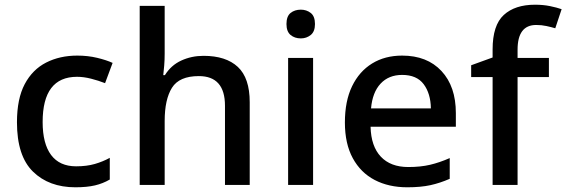

<svg xmlns="http://www.w3.org/2000/svg" viewBox="-20 -785 2404 815"><path d="M300 10Q188 10 120 -56.5Q52 -123 52 -266Q52 -366 85 -428Q118 -490 176 -519.5Q234 -549 308 -549Q353 -549 392.5 -539.5Q432 -530 458 -518L426 -432Q398 -443 366.5 -451Q335 -459 307 -459Q161 -459 161 -267Q161 -175 197 -127Q233 -79 303 -79Q348 -79 382.5 -89Q417 -99 446 -115V-23Q417 -6 383 2Q349 10 300 10Z M679 -557Q679 -531 677 -506.5Q675 -482 673 -466H680Q706 -508 749.5 -528Q793 -548 844 -548Q939 -548 989.5 -501Q1040 -454 1040 -351V0H935V-336Q935 -462 824 -462Q741 -462 710 -412.5Q679 -363 679 -271V0H573V-760H679Z M1257 -744Q1281 -744 1299 -730Q1317 -716 1317 -683Q1317 -651 1299 -636.5Q1281 -622 1257 -622Q1231 -622 1213.5 -636.5Q1196 -651 1196 -683Q1196 -716 1213.5 -730Q1231 -744 1257 -744ZM1309 -539V0H1203V-539Z M1687 -549Q1793 -549 1854 -483.5Q1915 -418 1915 -305V-247H1553Q1555 -164 1596.5 -120Q1638 -76 1713 -76Q1765 -76 1805.5 -85.5Q1846 -95 1889 -114V-26Q1848 -8 1807 1Q1766 10 1709 10Q1630 10 1570.5 -21Q1511 -52 1477.5 -113.5Q1444 -175 1444 -265Q1444 -356 1474.5 -419Q1505 -482 1559.5 -515.5Q1614 -549 1687 -549ZM1687 -467Q1630 -467 1595.5 -430Q1561 -393 1555 -325H1809Q1808 -388 1778.5 -427.5Q1749 -467 1687 -467Z M2310 -458H2177V0H2071V-458H1980V-508L2071 -541V-575Q2071 -678 2118.5 -721.5Q2166 -765 2251 -765Q2286 -765 2315 -759Q2344 -753 2364 -746L2337 -665Q2320 -670 2299.5 -674.5Q2279 -679 2256 -679Q2177 -679 2177 -574V-539H2310Z"/></svg>

Font: Noto Sans Kannada Medium
Style: Regular
Weight: 500
Designer: Jelle Bosma - Monotype Design Team
Foundry: Monotype Imaging Inc.
Version: Version 2.005; ttfautohint (v1.8.4.7-5d5b)